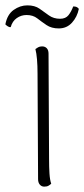

<svg xmlns="http://www.w3.org/2000/svg" viewBox="-50 -687 314 716"><path d="M133 -94Q133 -64 134.5 -40Q136 -16 141 -2Q137 2 131 5.5Q125 9 115 9Q105 9 98.5 1.5Q92 -6 92 -19L90 -412Q90 -442 88 -465.5Q86 -489 82 -504Q86 -507 92 -510.5Q98 -514 107 -514Q118 -514 124.5 -507Q131 -500 131 -487ZM244 -654Q238 -624 218.5 -602.5Q199 -581 169 -581Q142 -581 123.5 -593.5Q105 -606 89 -618.5Q73 -631 49 -631Q29 -631 12.5 -619.5Q-4 -608 -10 -586Q-15 -585 -20.5 -588.5Q-26 -592 -30 -596Q-23 -633 1 -650Q25 -667 52 -667Q80 -667 97.5 -654.5Q115 -642 132.5 -629.5Q150 -617 174 -617Q195 -617 205.5 -630.5Q216 -644 223 -663Q231 -663 235.5 -661Q240 -659 244 -654Z"/></svg>

Font: Arima ExtraLight
Style: Regular
Weight: 250
Designer: Joana Correia and Natanael Gama
Foundry: NDISCOVER
Version: Version 1.101;gftools[0.9.23]